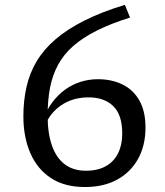

<svg xmlns="http://www.w3.org/2000/svg" viewBox="-20 -742 665 772"><path d="M482 -722.5 503 -671.5Q425 -647 368.8 -618.8Q312.5 -590.5 274.2 -556.8Q236 -523 213.5 -481.5Q191 -440 181.2 -389.5Q171.5 -339 171.5 -277Q171.5 -206.5 188.8 -157Q206 -107.5 240.2 -81.5Q274.5 -55.5 325.5 -55.5Q373 -55.5 405.5 -73.8Q438 -92 454.8 -125.8Q471.5 -159.5 471.5 -205Q471.5 -280.5 435.2 -315.5Q399 -350.5 336 -350.5Q308.5 -350.5 283.2 -344.2Q258 -338 236 -325Q214 -312 196.5 -293.5Q179 -275 167 -251L150.5 -256.5Q166.5 -298.5 189.8 -329.8Q213 -361 242 -381.8Q271 -402.5 304.2 -413Q337.5 -423.5 373.5 -423.5Q429.5 -423.5 472.8 -402.2Q516 -381 540.5 -337.8Q565 -294.5 565 -229Q565 -157.5 535.5 -103.8Q506 -50 451.5 -20Q397 10 321.5 10Q239.5 10 184.5 -26.2Q129.5 -62.5 101.8 -126.8Q74 -191 74 -274.5Q74 -338 86.8 -393.5Q99.5 -449 128 -496.5Q156.5 -544 203.8 -584.5Q251 -625 319.8 -659.5Q388.5 -694 482 -722.5Z"/></svg>

Font: Newsreader 9pt
Style: Regular
Weight: 400
Designer: Hugues Gentile
Foundry: Production Type
Version: Version 1.003